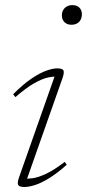

<svg xmlns="http://www.w3.org/2000/svg" viewBox="-20 -738 348 768"><path d="M56.5 -29.5 202.5 -444 215 -431.5Q196 -433 172.2 -428Q148.5 -423 116.8 -405Q85 -387 41.5 -349.5L32.5 -361Q73 -401.5 106.5 -424Q140 -446.5 165.8 -455.5Q191.5 -464.5 208 -464.5Q230.5 -464.5 234 -455.8Q237.5 -447 230 -425.5L83.5 -9.5L70.5 -23.5Q88.5 -22 111.2 -25.2Q134 -28.5 165.2 -43.2Q196.5 -58 239 -90.5L247 -79Q208 -44.5 176.2 -25Q144.5 -5.5 119.8 2.2Q95 10 77.5 10Q56.5 10 52.5 1.2Q48.5 -7.5 56.5 -29.5ZM227.5 -676.5Q227.5 -688.5 232.8 -697.8Q238 -707 247.5 -712.2Q257 -717.5 269.5 -717.5Q287.5 -717.5 297.5 -707.5Q307.5 -697.5 307.5 -681Q307.5 -668.5 302.5 -659Q297.5 -649.5 288 -644.2Q278.5 -639 265.5 -639Q248.5 -639 238 -649.2Q227.5 -659.5 227.5 -676.5Z"/></svg>

Font: Newsreader ExtraLight
Style: Italic
Weight: 250
Italic angle: -17°
Designer: Hugues Gentile
Foundry: Production Type
Version: Version 1.003